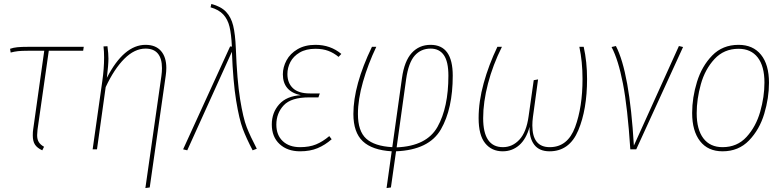

<svg xmlns="http://www.w3.org/2000/svg" viewBox="-20 -756 3971 972"><path d="M170 -100Q168 -78 168 -72Q168 -50 176.5 -36.5Q185 -23 203 -13L194 5Q168 -7 157 -24Q146 -41 146 -70Q146 -90 148 -101L204 -499H120Q89 -499 71 -497Q53 -495 34 -490L31 -509Q48 -515 68.5 -517Q89 -519 124 -519H404L401 -499H227Z M797 -371Q800 -392 800 -411Q800 -460 779 -485Q758 -510 717 -510Q661 -510 609.5 -458.5Q558 -407 515 -315L471 0H449L498 -346Q507 -409 507 -465Q507 -496 504 -521L524 -522Q529 -485 529 -459Q529 -429 521 -362Q607 -529 717 -529Q768 -529 795 -498Q822 -467 822 -412Q822 -394 819 -373L738 193L716 196Z M1174 -510Q1180 -350 1195.5 -254Q1211 -158 1229 -112Q1247 -66 1280 -3L1259 5Q1227 -56 1209 -104Q1191 -152 1175.5 -246.5Q1160 -341 1154 -494L928 5L907 0L1145 -521L1154 -520Q1151 -583 1142 -620.5Q1133 -658 1110.5 -682.5Q1088 -707 1046 -719L1050 -736Q1099 -723 1124.5 -696Q1150 -669 1160.5 -626Q1171 -583 1174 -510Z M1356 -126Q1356 -186 1393.5 -228Q1431 -270 1503 -274Q1412 -293 1412 -380Q1412 -416 1430.5 -450.5Q1449 -485 1486.5 -507Q1524 -529 1577 -529Q1653 -529 1708 -483L1694 -468Q1670 -488 1642 -498.5Q1614 -509 1577 -509Q1529 -509 1497 -490Q1465 -471 1450 -442Q1435 -413 1435 -381Q1435 -336 1463 -309.5Q1491 -283 1549 -283H1599L1592 -263H1545Q1454 -263 1416.5 -223Q1379 -183 1379 -125Q1379 -72 1411.5 -41.5Q1444 -11 1499 -11Q1546 -11 1580 -25Q1614 -39 1647 -67L1659 -51Q1626 -22 1588 -6Q1550 10 1499 10Q1435 10 1395.5 -26.5Q1356 -63 1356 -126Z M2272 -373Q2272 -205 2212 -101Q2152 3 1985 10L1959 193L1937 196L1963 10Q1864 4 1816.5 -41Q1769 -86 1769 -179Q1769 -324 1863 -519H1885Q1843 -431 1817.5 -341.5Q1792 -252 1792 -179Q1792 -92 1834 -54Q1876 -16 1966 -11L2015 -361Q2027 -447 2064.5 -488Q2102 -529 2160 -529Q2272 -529 2272 -373ZM2036 -355 1988 -10Q2140 -16 2195 -114Q2250 -212 2250 -373Q2250 -444 2227 -477Q2204 -510 2160 -510Q2111 -510 2079.5 -474.5Q2048 -439 2036 -355Z M2403 -158Q2403 -242 2428.5 -334.5Q2454 -427 2498 -519H2521Q2475 -427 2450.5 -333Q2426 -239 2426 -158Q2426 -11 2526 -11Q2574 -11 2609.5 -49Q2645 -87 2656 -167L2682 -350L2704 -354L2678 -164Q2675 -142 2675 -121Q2675 -11 2763 -11Q2854 -11 2891.5 -112.5Q2929 -214 2929 -356Q2929 -444 2913 -519H2935Q2952 -443 2952 -356Q2952 -202 2907.5 -96Q2863 10 2762 10Q2710 10 2684.5 -23.5Q2659 -57 2661 -114Q2644 -52 2608.5 -21Q2573 10 2525 10Q2469 10 2436 -31Q2403 -72 2403 -158Z M3189 -19 3417 -523 3438 -518 3201 0H3171Q3157 -213 3133.5 -333.5Q3110 -454 3076 -518L3098 -523Q3167 -391 3189 -19Z M3484 -184Q3484 -262 3508.5 -341.5Q3533 -421 3585.5 -475Q3638 -529 3719 -529Q3792 -529 3832.5 -479Q3873 -429 3873 -337Q3873 -260 3849 -180Q3825 -100 3772 -45Q3719 10 3638 10Q3564 10 3524 -41.5Q3484 -93 3484 -184ZM3850 -338Q3850 -421 3816 -465Q3782 -509 3719 -509Q3645 -509 3597 -457Q3549 -405 3528 -329.5Q3507 -254 3507 -183Q3507 -100 3541 -55.5Q3575 -11 3638 -11Q3712 -11 3759.5 -63Q3807 -115 3828.5 -190.5Q3850 -266 3850 -338Z"/></svg>

Font: Fira Sans Condensed Thin
Style: Italic
Weight: 250
Width: 3
Italic angle: -8°
Designer: Carrois Corporate & Edenspiekermann AG
Foundry: Carrois Corporate GbR & Edenspiekermann AG
Version: Version 4.203